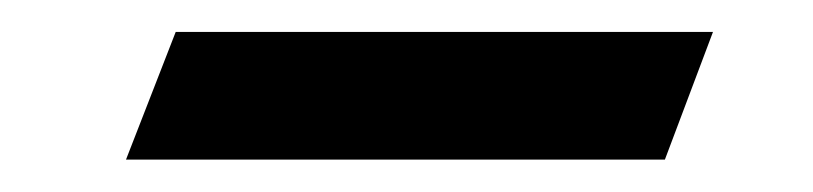

<svg xmlns="http://www.w3.org/2000/svg" viewBox="-20 -428 504 119"><path d="M421.9 -408.2 392.1 -329.1H58.1L88.9 -408.2Z"/></svg>

Font: Redressed
Style: Regular
Weight: 400
Designer: Astigmatic (AOETI)
Foundry: Astigmatic (AOETI)
Version: Version 1.000